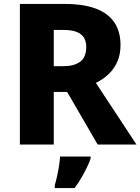

<svg xmlns="http://www.w3.org/2000/svg" viewBox="-20 -734 713 975"><path d="M308 -714Q403 -714 466 -690.5Q529 -667 560.5 -620.5Q592 -574 592 -505Q592 -459 576.5 -422.5Q561 -386 533 -359Q505 -332 467 -313L673 0H476L321 -267H253V0H81V-714ZM304 -582H253V-398H304Q356 -398 387 -420.5Q418 -443 418 -497Q418 -524 406 -543Q394 -562 369 -572Q344 -582 304 -582ZM440 72Q431 97 419 121Q407 145 392.5 170Q378 195 359 221H258V207Q264 187 270 160Q276 133 280 106.5Q284 80 285 61H440Z"/></svg>

Font: Noto Sans Syriac Eastern ExtraBold
Style: Regular
Weight: 800
Designer: Patrick Giasson and the Monotype Design Team
Foundry: Monotype Imaging Inc.
Version: Version 3.001